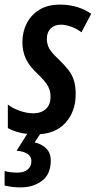

<svg xmlns="http://www.w3.org/2000/svg" viewBox="-42 -572 415 832"><path d="M114 10Q73 10 43 2.5Q13 -5 -8 -17V-119Q14 -102 44.5 -91.5Q75 -81 102 -81Q136 -81 156.5 -99.5Q177 -118 177 -153Q177 -177 166.5 -197.5Q156 -218 123 -250Q86 -284 70.5 -316.5Q55 -349 55 -389Q55 -434 74 -471Q93 -508 129 -530Q165 -552 218 -552Q259 -552 294 -541Q329 -530 353 -512L311 -432Q290 -448 266 -456.5Q242 -465 222 -465Q194 -465 177.5 -448.5Q161 -432 161 -404Q161 -382 170.5 -363.5Q180 -345 211 -316Q237 -291 253.5 -270Q270 -249 278 -224Q286 -199 286 -164Q286 -88 241 -39Q196 10 114 10ZM48 240Q29 240 12 238Q-5 236 -22 232V169Q-12 172 2 174Q16 176 34 176Q62 176 78 162.5Q94 149 94 126Q94 87 30 81L81 0H138L108 45Q139 52 158.5 71.5Q178 91 178 123Q178 183 140 211.5Q102 240 48 240Z"/></svg>

Font: Noto Sans ExtraCondensed SemiBold
Style: Italic
Weight: 600
Width: 2
Italic angle: -12°
Designer: Monotype Design Team
Foundry: Monotype Imaging Inc.
Version: Version 2.013; ttfautohint (v1.8.4.7-5d5b)